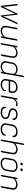

<svg xmlns="http://www.w3.org/2000/svg" viewBox="2540 -3290 758 5879"><g transform="rotate(90 2919.5 -350.0)"><path d="M154 -27 99 -505Q110 -509 119 -509Q134 -509 140.5 -502.5Q147 -496 149 -480L190 -80L177 -52L181 -50L389 -492Q397 -509 413 -509Q420 -509 425 -504Q430 -499 431 -492L478 -81L466 -53L469 -51L665 -480Q673 -496 682 -502.5Q691 -509 706 -509Q713 -509 724 -505L500 -27Q491 -8 480.5 0.5Q470 9 455 9L398 -455L395 -454L398 -426L193 9Q177 9 166.5 -0.5Q156 -10 154 -27Z M1144 -40Q1135 9 1090 9L1103 -60Q1117 -71 1124 -80L1123 -85Q1081 -41 1028.5 -16Q976 9 926 9Q853 9 811.5 -27Q770 -63 770 -126Q770 -138 774 -164L826 -459Q835 -509 881 -509L820 -163Q817 -145 817 -129Q817 -33 934 -33Q975 -33 1015.5 -50.5Q1056 -68 1084.5 -96.5Q1113 -125 1118 -155L1172 -459Q1181 -509 1227 -509Z M1379 -460Q1388 -509 1432 -509L1420 -440L1399 -420L1400 -415Q1439 -457 1494 -483Q1549 -509 1599 -509Q1670 -509 1711 -473Q1752 -437 1752 -375Q1752 -359 1749 -341L1696 -41Q1691 -17 1677 -4Q1663 9 1641 9L1703 -343Q1706 -360 1706 -374Q1706 -420 1677.5 -443.5Q1649 -467 1593 -467Q1552 -467 1510 -449.5Q1468 -432 1438.5 -403.5Q1409 -375 1404 -345L1351 -41Q1342 9 1296 9Z M1854 -126Q1854 -142 1857 -158L1890 -343Q1903 -420 1963.5 -464.5Q2024 -509 2111 -509Q2170 -509 2205.5 -485.5Q2241 -462 2268 -423L2271 -428L2255 -453L2292 -660Q2301 -709 2346 -709L2229 -46Q2224 -19 2211 -5Q2198 9 2172 9L2182 -49L2207 -74L2206 -78Q2164 -36 2116.5 -13.5Q2069 9 2023 9Q1947 9 1900.5 -27Q1854 -63 1854 -126ZM2202 -152 2237 -349Q2239 -361 2239 -368Q2239 -411 2204.5 -439Q2170 -467 2105 -467Q2034 -467 1989.5 -434Q1945 -401 1935 -344L1902 -157Q1900 -148 1900 -132Q1900 -85 1934.5 -59Q1969 -33 2031 -33Q2071 -33 2108 -49Q2145 -65 2170.5 -92.5Q2196 -120 2202 -152Z M2398 -135Q2398 -151 2401 -167L2430 -332Q2439 -383 2471 -423.5Q2503 -464 2551.5 -486.5Q2600 -509 2657 -509Q2706 -509 2744 -490Q2782 -471 2803.5 -437.5Q2825 -404 2825 -362Q2825 -348 2822 -331L2809 -260Q2807 -252 2798.5 -244.5Q2790 -237 2782 -237H2459L2447 -166Q2444 -150 2444 -135Q2444 -85 2477 -59.5Q2510 -34 2574 -34Q2644 -34 2690 -67Q2736 -100 2746 -158Q2757 -157 2766.5 -146Q2776 -135 2776 -124Q2776 -92 2745.5 -61Q2715 -30 2666 -10.5Q2617 9 2566 9Q2490 9 2444 -30.5Q2398 -70 2398 -135ZM2767 -281 2776 -331Q2779 -346 2779 -359Q2779 -409 2745 -437Q2711 -465 2650 -465Q2581 -465 2534 -429Q2487 -393 2476 -331L2467 -281Z M3006 -345 2953 -41Q2944 9 2898 9L2981 -460Q2990 -509 3034 -509L3023 -446Q3007 -430 2999 -420L3000 -416Q3082 -509 3177 -509Q3202 -509 3217.5 -499.5Q3233 -490 3233 -474Q3233 -462 3223 -452Q3212 -459 3192.5 -463Q3173 -467 3154 -467Q3102 -467 3058.5 -431Q3015 -395 3006 -345Z M3245 -104Q3245 -131 3256.5 -145Q3268 -159 3289 -159Q3285 -95 3317 -65Q3349 -35 3422 -35Q3495 -35 3536.5 -64.5Q3578 -94 3578 -147Q3578 -180 3548 -199Q3518 -218 3441 -234Q3295 -264 3295 -358Q3295 -402 3319.5 -436.5Q3344 -471 3388 -490Q3432 -509 3489 -509Q3560 -509 3606 -477.5Q3652 -446 3652 -397Q3652 -374 3640.5 -361.5Q3629 -349 3607 -348Q3608 -354 3608 -364Q3608 -413 3576.5 -440.5Q3545 -468 3488 -468Q3424 -468 3383.5 -438Q3343 -408 3343 -361Q3343 -329 3370 -309.5Q3397 -290 3458 -277Q3545 -259 3585 -229Q3625 -199 3625 -151Q3625 -78 3569.5 -34.5Q3514 9 3420 9Q3343 9 3294 -22.5Q3245 -54 3245 -104Z M3755 -128Q3755 -141 3758 -156L3791 -343Q3804 -417 3866.5 -463Q3929 -509 4016 -509Q4089 -509 4134.5 -478Q4180 -447 4180 -397Q4180 -374 4167.5 -359Q4155 -344 4136 -344Q4138 -358 4138 -365Q4138 -411 4102.5 -439Q4067 -467 4008 -467Q3941 -467 3893.5 -432.5Q3846 -398 3836 -343L3803 -155Q3801 -141 3801 -135Q3801 -89 3837 -61Q3873 -33 3933 -33Q4001 -33 4049.5 -67Q4098 -101 4107 -155Q4120 -155 4128 -145.5Q4136 -136 4136 -122Q4136 -84 4109.5 -54Q4083 -24 4035.5 -7.5Q3988 9 3927 9Q3849 9 3802 -28.5Q3755 -66 3755 -128Z M4367 -660Q4376 -709 4422 -709L4375 -442L4352 -420V-415Q4391 -456 4447 -482.5Q4503 -509 4552 -509Q4625 -509 4665.5 -475Q4706 -441 4706 -379Q4706 -367 4702 -341L4649 -41Q4644 -17 4630 -4Q4616 9 4594 9L4656 -343Q4659 -361 4659 -377Q4659 -423 4631 -445Q4603 -467 4546 -467Q4505 -467 4463 -449.5Q4421 -432 4391.5 -403.5Q4362 -375 4357 -345L4304 -41Q4295 9 4249 9Z M4808 -130Q4808 -147 4810 -156L4843 -343Q4856 -419 4919.5 -464Q4983 -509 5072 -509Q5151 -509 5198 -469.5Q5245 -430 5245 -369Q5245 -352 5243 -343L5210 -156Q5197 -82 5134.5 -36.5Q5072 9 4981 9Q4902 9 4855 -30Q4808 -69 4808 -130ZM5165 -155 5198 -343Q5200 -359 5200 -365Q5200 -410 5166 -438.5Q5132 -467 5065 -467Q4994 -467 4945.5 -431.5Q4897 -396 4888 -343L4855 -155Q4853 -141 4853 -133Q4853 -88 4888 -60.5Q4923 -33 4988 -33Q5058 -33 5107 -67.5Q5156 -102 5165 -155ZM4960 -621Q4960 -641 4974 -655Q4988 -669 5008 -669Q5023 -669 5031.5 -660Q5040 -651 5040 -637Q5040 -618 5026.5 -604Q5013 -590 4994 -590Q4978 -590 4969 -598.5Q4960 -607 4960 -621ZM5137 -621Q5137 -641 5151 -655Q5165 -669 5185 -669Q5200 -669 5208.5 -660Q5217 -651 5217 -637Q5217 -618 5203.5 -604Q5190 -590 5171 -590Q5155 -590 5146 -598.5Q5137 -607 5137 -621Z M5414 -460Q5423 -509 5467 -509L5455 -440L5434 -420L5435 -415Q5474 -457 5529 -483Q5584 -509 5634 -509Q5705 -509 5746 -473Q5787 -437 5787 -375Q5787 -359 5784 -341L5731 -41Q5726 -17 5712 -4Q5698 9 5676 9L5738 -343Q5741 -360 5741 -374Q5741 -420 5712.5 -443.5Q5684 -467 5628 -467Q5587 -467 5545 -449.5Q5503 -432 5473.5 -403.5Q5444 -375 5439 -345L5386 -41Q5377 9 5331 9Z"/></g></svg>

Font: K2D Thin
Style: Italic
Weight: 100
Italic angle: -10°
Designer: Katatrad Aksorn Co.,Ltd.
Foundry: Cadson Demak Co.,Ltd.
Version: Version 1.000; ttfautohint (v1.6)